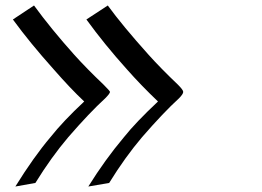

<svg xmlns="http://www.w3.org/2000/svg" viewBox="-20 -736 954 700"><path d="M36 -56Q103 -164 164 -236Q210 -294 287 -366Q237 -413 175 -484Q89 -580 27 -665L104 -716Q166 -631 251 -536Q296 -486 358 -427Q381 -404 381 -401Q381 -395 363 -377Q308 -327 229 -236Q167 -163 109 -69ZM302 -56Q363 -154 432 -236Q475 -290 556 -366Q494 -425 442 -484Q361 -574 295 -665L373 -716Q426 -643 522 -536Q567 -486 629 -427Q648 -408 648 -401Q648 -393 632 -377Q577 -327 498 -236Q436 -163 378 -69Z"/></svg>

Font: Joscelyn
Style: Regular
Weight: 400
Designer: Peter S. Baker
Version: Version 1.012